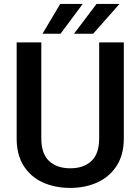

<svg xmlns="http://www.w3.org/2000/svg" viewBox="-20 -921 694 951"><path d="M471.2 -710.9H593.3V-235.8Q593.3 -154.8 558.1 -100.1Q522.9 -45.4 462.9 -17.8Q402.8 9.8 328.1 9.8Q251.5 9.8 191.4 -17.8Q131.3 -45.4 96.9 -100.1Q62.5 -154.8 62.5 -235.8V-710.9H184.6V-235.8Q184.6 -159.2 223.4 -123.3Q262.2 -87.4 328.1 -87.4Q394 -87.4 432.6 -123.3Q471.2 -159.2 471.2 -235.8ZM346.7 -753.9 458 -901.4H571.8L441.4 -753.9ZM190.4 -753.9 278.3 -901.4H389.6L279.8 -753.9Z"/></svg>

Font: Vazirmatn RD UI Medium
Style: Regular
Weight: 500
Designer: Saber Rastikerdar
Foundry: Saber Rastikerdar
Version: Version 33.003